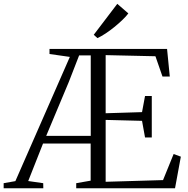

<svg xmlns="http://www.w3.org/2000/svg" viewBox="-68 -1004 1000 1024"><path d="M-48.5 0V-27L14 -38L304.5 -700.5L196 -716V-743H823L837.5 -596H798.5L761 -704L495.5 -710V-400L689.5 -406L705.5 -492H741.5V-271H705.5L689.5 -359.5L495.5 -364.5V-34.5L801.5 -43.5L858 -182.5L896.5 -168.5L865.5 0H338.5V-27L415.5 -40.5V-238.5H161.5L82.5 -38.5L162.5 -27L163 0ZM178.5 -279.5H416V-708.5H354L299 -567ZM451.5 -801 432 -818.5 557.5 -983.5 616.5 -932.5Q605 -917 585 -897.8Q565 -878.5 541.5 -859.5Q518 -840.5 494.8 -825.2Q471.5 -810 452.5 -801Z"/></svg>

Font: Merriweather 96pt Light
Style: Regular
Weight: 300
Version: Version 2.100